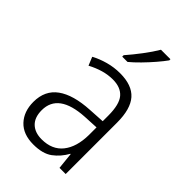

<svg xmlns="http://www.w3.org/2000/svg" viewBox="-232 -851 946 946"><g transform="rotate(45 241.5 -377.5)"><path d="M246 -541Q329 -541 368 -497Q407 -453 407 -358V0H364L355 -87H353Q329 -44 292.5 -17Q256 10 191 10Q120 10 81.5 -31Q43 -72 43 -139Q43 -219 100.5 -260.5Q158 -302 268 -308L352 -313V-352Q352 -430 324.5 -462Q297 -494 242 -494Q209 -494 176 -484.5Q143 -475 109 -457L91 -501Q124 -519 164 -530Q204 -541 246 -541ZM274 -266Q101 -256 101 -139Q101 -89 128 -63Q155 -37 202 -37Q275 -37 313 -85Q351 -133 352 -217V-270ZM372 -757Q357 -736 333 -708Q309 -680 282 -652.5Q255 -625 232 -606H195V-616Q224 -649 255 -690Q286 -731 306 -765H372Z"/></g></svg>

Font: Noto Sans Arabic SemCond Light
Style: Regular
Weight: 300
Width: 4
Designer: Monotype Design Team, Nadine Chahine, Nizar Qandah and Khaled Hosny
Foundry: Monotype Imaging Inc.
Version: Version 2.012; ttfautohint (v1.8.4.7-5d5b)